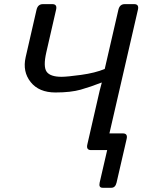

<svg xmlns="http://www.w3.org/2000/svg" viewBox="-20 -720 705 921"><path d="M103 -445.3 155.3 -673.3Q161.6 -700.2 186 -700.2H231Q255.4 -700.2 249 -673.3L202.1 -468.8Q186.5 -399.9 203.9 -375.7Q221.2 -351.6 275.4 -351.6Q301.8 -351.6 369.1 -360.8Q436.5 -370.1 482.4 -389.2L547.9 -673.3Q554.2 -700.2 578.6 -700.2H623.5Q647.9 -700.2 641.6 -673.3L504.9 -80.1H569.3Q593.8 -80.1 587.4 -53.2L539.1 156.2Q533.2 180.7 514.2 180.7H472.2Q452.6 180.7 458 156.2L494.1 0H417Q392.6 0 398.9 -26.9L458 -284.7Q462.9 -305.2 468.3 -323.7H466.3Q415.5 -303.7 367.4 -290Q319.3 -276.4 246.1 -276.4Q167 -276.4 127.2 -326.2Q87.4 -376 103 -445.3Z"/></svg>

Font: Istok
Style: Italic
Weight: 500
Italic angle: -13°
Designer: Andrey V. Panov
Foundry: Andrey V. Panov
Version: Version 1.0.3